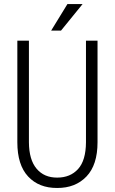

<svg xmlns="http://www.w3.org/2000/svg" viewBox="-20 -910 561 940"><path d="M457.5 -710.9V-213.4Q457.5 -102.5 403.3 -45.9Q349.1 10.7 259.8 10.3Q170.4 10.7 117.7 -45.9Q64.9 -102.5 64.9 -213.4V-710.9H121.6V-213.4Q122.1 -127.9 159.2 -84Q196.3 -40 260.3 -40.5Q324.2 -40.5 362.3 -82.5Q400.4 -124.5 400.9 -213.4V-710.9ZM310.1 -890.1H384.3L278.8 -760.3H230.5Z"/></svg>

Font: RobotoCondensed-Light
Style: Light
Weight: 300
Designer: Google
Version: Version 1.200311; 2013